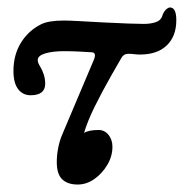

<svg xmlns="http://www.w3.org/2000/svg" viewBox="-20 -480 492 514"><path d="M188 14Q161 14 146.5 0Q132 -14 132 -46Q132 -64 135.5 -82.5Q139 -101 145 -116L230 -317Q240 -339 226 -340Q209 -341 191 -342Q173 -343 152 -343Q121 -343 101 -337Q81 -331 81 -319Q81 -312 88 -301Q93 -293 97 -281Q101 -269 101 -256Q101 -225 62 -225Q41 -225 28.5 -241.5Q16 -258 16 -290Q16 -333 36 -365.5Q56 -398 90 -415Q110 -425 151 -425Q166 -425 192 -423.5Q218 -422 256 -420Q294 -418 323 -417Q352 -416 365 -416Q383 -416 396.5 -420.5Q410 -425 414 -436Q417 -447 423.5 -453.5Q430 -460 435 -460Q452 -460 452 -426Q452 -383 426.5 -358.5Q401 -334 355 -334Q346 -334 339 -335Q332 -336 324 -336Q311 -336 305 -325L278 -278Q253 -234 233.5 -194.5Q214 -155 205 -124Q217 -132 244 -132Q260 -132 270.5 -119Q281 -106 281 -87Q281 -62 267.5 -39Q254 -16 233 -1Q212 14 188 14Z"/></svg>

Font: Junicode Two Beta Condensed Medium
Style: Italic
Weight: 500
Width: 3
Italic angle: -9°
Version: Version 1.053; ttfautohint (v1.8.4)